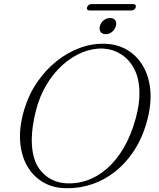

<svg xmlns="http://www.w3.org/2000/svg" viewBox="-20 -932 796 964"><path d="M510.5 -712Q571.5 -709.5 619.2 -681Q667 -652.5 697 -602.2Q727 -552 734.2 -484.5Q741.5 -417 721 -335.5Q700 -251 658.8 -184.8Q617.5 -118.5 561.5 -73.2Q505.5 -28 439.2 -6.2Q373 15.5 301 12.5Q240 10 192 -19.8Q144 -49.5 115 -101.2Q86 -153 81 -223.8Q76 -294.5 101 -379.5Q123 -455 165.2 -517.2Q207.5 -579.5 263.2 -624.2Q319 -669 382.5 -692Q446 -715 510.5 -712ZM315.5 -11.5Q368 -9 419.5 -27.2Q471 -45.5 517.2 -85.8Q563.5 -126 600.8 -189Q638 -252 661.5 -338Q671.5 -375 676.2 -408Q681 -441 680 -470Q679 -538 654.2 -585.5Q629.5 -633 588.8 -659Q548 -685 499 -688Q446.5 -690.5 394 -669.2Q341.5 -648 295 -606.5Q248.5 -565 213.2 -506.2Q178 -447.5 160 -375Q150 -335.5 145 -300.5Q140 -265.5 139.5 -235.5Q138 -127.5 187.5 -71.2Q237 -15 315.5 -11.5ZM510.5 -760.5Q492.5 -760.5 484.8 -772.2Q477 -784 481.5 -801Q486 -818 500.2 -829.8Q514.5 -841.5 533 -841.5Q551 -841.5 558.8 -829.8Q566.5 -818 561.5 -801Q557 -784 542.8 -772.2Q528.5 -760.5 510.5 -760.5ZM417 -895Q419.5 -903 425.2 -907.2Q431 -911.5 439.5 -911.5H648.5Q656.5 -911.5 660 -907.2Q663.5 -903 661.5 -895Q659 -887.5 653.2 -883.5Q647.5 -879.5 639 -879.5H430Q422 -879.5 418.5 -883.5Q415 -887.5 417 -895Z"/></svg>

Font: Fraunces ExtraLight
Style: Italic
Weight: 250
Italic angle: -16°
Version: Version 1.000;[b76b70a41]